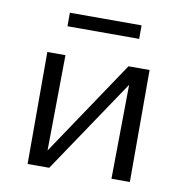

<svg xmlns="http://www.w3.org/2000/svg" viewBox="-69 -634 670 699"><g transform="rotate(10 266.5 -284.5)"><path d="M392 -348 158 0H78V-414H145L141 -61L378 -414H456V0H388ZM134 -569H399V-519H134Z"/></g></svg>

Font: LXGW Bright GB
Style: Regular
Weight: 400
Designer: Christian Thalmann (Catharsis Fonts)
Foundry: LXGW / Christian Thalmann (Catharsis Fonts) / Fontworks Inc.
Version: Version 5.510